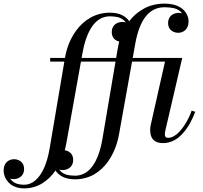

<svg xmlns="http://www.w3.org/2000/svg" viewBox="-225 -780 1118 1060"><path d="M853 -163Q841.4 -132.4 827.7 -106.6Q814 -80.8 797.2 -58.9Q780.4 -37.1 761.8 -22Q743.1 -6.9 720.9 1.6Q698.8 10 675 10Q639.5 10 621.8 -7.9Q604 -25.9 604 -63Q604 -73 606 -85L686 -440H504.1L432 -38Q427.2 -10.9 419 15.1Q410.8 41 398.6 65.8Q386.5 90.6 371.2 112.1Q356 133.6 336.4 151.8Q316.9 169.9 294.6 182.8Q272.4 195.6 245.4 202.8Q218.4 210 189 210Q168.5 210 151 206.2Q133.5 202.5 120.4 195.7Q107.4 188.9 97.8 180.4Q88.2 171.9 81.4 161.4Q65.9 183.8 47.6 201.4Q29.4 219.1 7.8 232.4Q-13.9 245.8 -39.2 252.9Q-64.6 260 -92 260Q-115.4 260 -134.8 253.7Q-154.1 247.4 -166.9 237.2Q-179.6 227.1 -188.4 213.9Q-197.2 200.8 -201.1 187.4Q-205 174.1 -205 161Q-205 146.1 -200.3 134.1Q-195.6 122.1 -187.7 114.6Q-179.8 107 -169.6 103Q-159.4 99 -148 99Q-140.1 99 -132.6 100.8Q-125 102.5 -117.6 106.6Q-110.1 110.6 -104.5 116.7Q-98.9 122.8 -95.4 132.1Q-92 141.5 -92 153Q-92 164.6 -95.5 174.1Q-99 183.6 -104.8 190Q-110.5 196.4 -118.3 200.8Q-126.1 205.1 -134.6 207.1Q-143 209 -152 209Q-158 209 -163.5 207.5L-169 206Q-166.1 209.8 -164.6 211.8Q-163 213.8 -158.9 217.9Q-154.9 222 -151.2 224.5Q-147.6 227 -141.4 230.3Q-135.1 233.6 -128.4 235.4Q-121.6 237.2 -112.2 238.6Q-102.8 240 -92 240Q-57.5 240 -29.1 215.3Q-0.8 190.6 18.8 146Q38.4 101.4 49 40L130.2 -440H52V-460H133.6L134 -462Q138.5 -489.2 146.9 -515.4Q155.4 -541.6 167.9 -566.2Q180.5 -590.9 196.3 -612.5Q212.1 -634.1 232.2 -652.1Q252.4 -670 275.2 -682.9Q298 -695.8 325.3 -702.9Q352.6 -710 382 -710Q402.1 -710 419.3 -706.4Q436.5 -702.8 449.4 -696.2Q462.4 -689.6 472 -681.4Q481.6 -673.2 488.5 -663.1Q505.5 -685.1 525.7 -702.5Q545.9 -719.9 570.1 -732.9Q594.2 -746 622.9 -753Q651.6 -760 683 -760Q704 -760 722.1 -756.7Q740.2 -753.4 753.6 -747.8Q766.9 -742.1 777.7 -734.2Q788.5 -726.4 795.5 -717.6Q802.5 -708.9 807.2 -699Q812 -689.1 814 -679.8Q816 -670.4 816 -661Q816 -646.1 811.3 -634.1Q806.6 -622.1 798.7 -614.6Q790.8 -607 780.6 -603Q770.4 -599 759 -599Q751.1 -599 743.6 -600.8Q736 -602.5 728.6 -606.6Q721.1 -610.6 715.5 -616.7Q709.9 -622.8 706.4 -632.1Q703 -641.5 703 -653Q703 -664.6 706.5 -674.1Q710 -683.6 715.8 -690Q721.5 -696.4 729.3 -700.8Q737.1 -705.1 745.6 -707.1Q754 -709 763 -709Q769 -709 774.5 -707.5L780 -706Q777.2 -709.8 775.6 -711.8Q773.9 -713.8 769.4 -717.9Q765 -722 760.7 -724.5Q756.4 -727 748.6 -730.3Q740.9 -733.6 732.1 -735.4Q723.4 -737.2 710.6 -738.6Q697.9 -740 683 -740Q558.1 -740 522 -540L507.6 -460H781L687 -56Q685 -44 685 -38Q685 -29.2 689.4 -24.1Q693.8 -19 703 -19Q718.6 -19 735 -28.3Q751.4 -37.6 765.5 -52.8Q779.6 -68 792.8 -87.8Q805.9 -107.5 815.9 -128.1Q825.9 -148.6 833 -169ZM469 -656Q466.1 -659.8 464.6 -661.8Q463 -663.8 458.8 -667.9Q454.5 -672 450.5 -674.5Q446.5 -677 439.5 -680.3Q432.5 -683.6 424.8 -685.4Q417 -687.2 405.9 -688.6Q394.9 -690 382 -690Q352.5 -690 327.9 -676Q303.2 -662 284.7 -635.6Q266.1 -609.2 252.8 -572.9Q239.4 -536.5 231 -490L225.6 -460H416.2L425 -512Q428.2 -531.4 433.5 -550.5Q425.2 -552.4 418.1 -556.2Q411 -560 404.9 -566.2Q398.9 -572.4 395.4 -581.8Q392 -591.2 392 -603Q392 -614.6 395.5 -624.1Q399 -633.6 404.8 -640Q410.5 -646.4 418.3 -650.8Q426.1 -655.1 434.6 -657.1Q443 -659 452 -659Q458 -659 463.5 -657.5ZM102 156Q104.9 159.8 106.4 161.8Q108 163.8 112.2 167.9Q116.5 172 120.5 174.5Q124.5 177 131.5 180.3Q138.5 183.6 146.2 185.4Q154 187.2 165.1 188.6Q176.1 190 189 190Q212.6 190 233.4 180.9Q254.1 171.8 270.8 154.8Q287.4 137.8 300.8 113.1Q314.2 88.4 323.9 57.6Q333.6 26.9 340 -10L412.8 -440H222L141 12Q137.6 31.2 132.4 49.6Q141.4 50.9 149.3 54.5Q157.2 58.1 164.1 64.2Q171 70.4 175 80.4Q179 90.4 179 103Q179 114.6 175.5 124.1Q172 133.6 166.2 140Q160.5 146.4 152.7 150.8Q144.9 155.1 136.4 157.1Q128 159 119 159Q113 159 107.5 157.5Z"/></svg>

Font: Bodoni* 11
Style: Italic
Weight: 400
Italic angle: -13°
Version: Version 1.002